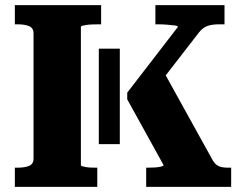

<svg xmlns="http://www.w3.org/2000/svg" viewBox="-20 -730 944 750"><path d="M366 -167V-540H448V-167ZM38 0V-75H49Q76 -75 93.5 -82Q111 -89 111 -111V-599Q111 -621 93.5 -628Q76 -635 49 -635H38V-710H375V-635H364Q352 -635 339.5 -634.5Q327 -634 317.5 -632.5Q308 -631 302 -629.5Q296 -628 296 -625V-85Q296 -82 301.5 -80.5Q307 -79 315 -77.5Q323 -76 333 -75.5Q343 -75 352 -75H360V0ZM551 0V-75H559Q574 -75 587.5 -76Q601 -77 610 -79.5Q619 -82 619 -85L477 -342V-368L675 -625Q675 -629 663 -630.5Q651 -632 633.5 -633.5Q616 -635 599 -635H587V-710H857V-635H835Q810 -635 791.5 -629Q773 -623 757 -603L565 -355L616 -456L812 -102Q819 -91 827.5 -85Q836 -79 847 -77Q858 -75 871 -75H883V0Z"/></svg>

Font: Roboto Serif
Style: Bold
Weight: 700
Designer: Greg Gazdowicz
Foundry: Commercial Type
Version: Version 1.008